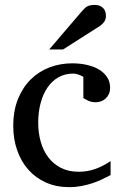

<svg xmlns="http://www.w3.org/2000/svg" viewBox="-20 -753 506 785"><path d="M432.1 -37.1Q415 -28.3 396.2 -19.3Q377.4 -10.3 356.2 -3.4Q335 3.4 311.8 7.8Q288.6 12.2 263.2 12.2Q210.4 12.2 168.2 -6.6Q126 -25.4 96.2 -58.8Q66.4 -92.3 50.3 -138.2Q34.2 -184.1 34.2 -237.8Q34.2 -300.8 53.7 -348.6Q73.2 -396.5 106.4 -429Q139.6 -461.4 183.3 -477.8Q227.1 -494.1 274.9 -494.1Q307.6 -494.1 336.2 -487.5Q364.7 -481 385.5 -468.3Q406.2 -455.6 418.2 -437Q430.2 -418.5 430.2 -394Q430.2 -379.4 425 -368.4Q419.9 -357.4 411.6 -349.9Q403.3 -342.3 392.8 -338.6Q382.3 -335 371.1 -335Q354.5 -335 342.3 -340.6Q330.1 -346.2 320.8 -352.1V-439Q310.5 -444.8 299.6 -448.5Q288.6 -452.1 278.8 -452.1Q245.6 -452.1 219 -437Q192.4 -421.9 174.1 -395Q155.8 -368.2 146 -331.3Q136.2 -294.4 136.2 -251Q136.2 -209.5 146.7 -172.9Q157.2 -136.2 178 -109.1Q198.7 -82 229.7 -66.4Q260.7 -50.8 301.8 -50.8Q336.9 -50.8 368.4 -61.8Q399.9 -72.8 432.1 -94.2ZM413.1 -688Q413.1 -674.3 406.5 -664.6Q399.9 -654.8 390.1 -647.9L237.8 -550.8H181.2L314 -706.1Q319.8 -712.4 324.7 -717.5Q329.6 -722.7 335.4 -726.1Q341.3 -729.5 348.9 -731.2Q356.4 -732.9 367.2 -732.9Q380.4 -732.9 389.2 -728.8Q397.9 -724.6 403.3 -718.3Q408.7 -711.9 410.9 -703.9Q413.1 -695.8 413.1 -688Z"/></svg>

Font: Charis SIL Afr
Style: Regular
Weight: 400
Foundry: SIL International
Version: Version 5.000